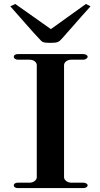

<svg xmlns="http://www.w3.org/2000/svg" viewBox="-20 -963 514 983"><path d="M71.3 0H406.9C417.8 0 428.7 -5.9 428.7 -13.9C428.7 -21.8 417.8 -27.7 406.9 -27.7H344.6C324.8 -27.7 307.9 -41.6 307.9 -55.4V-629.7C307.9 -644.6 324.8 -657.4 344.6 -657.4H406.9C417.8 -657.4 428.7 -665.3 428.7 -672.3C428.7 -680.2 417.8 -686.1 406.9 -686.1H71.3C58.4 -686.1 50.5 -680.2 50.5 -672.3C50.5 -665.3 58.4 -657.4 71.3 -657.4H131.7C152.5 -657.4 168.3 -644.6 168.3 -629.7V-55.4C168.3 -41.6 152.5 -27.7 131.7 -27.7H71.3C58.4 -27.7 50.5 -21.8 50.5 -13.9C50.5 -5.9 58.4 0 71.3 0ZM236.6 -743.6C276.2 -743.6 281.2 -747.5 298 -766.3C330.7 -802 376.2 -856.4 443.6 -930.7L419.8 -942.6L240.6 -813.9L58.4 -942.6L32.7 -930.7C100 -855.4 147.5 -799 180.2 -765.3C196 -747.5 199 -743.6 236.6 -743.6Z"/></svg>

Font: Biblismive
Style: Regular
Weight: 400
Designer: Susan Drake
Foundry: Susan Drake
Version: Version 1.0; ttfautohint (v1.8.4.7-5d5b)